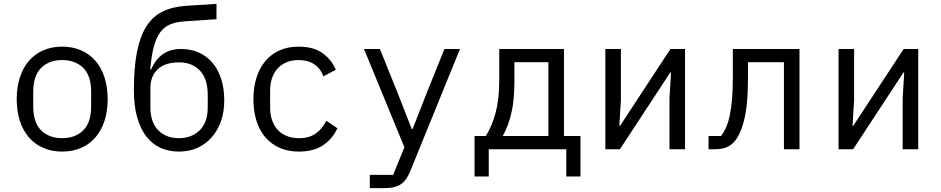

<svg xmlns="http://www.w3.org/2000/svg" viewBox="-20 -768 4840 988"><path d="M300 12Q246 12 202.5 -7Q159 -26 128.5 -61.5Q98 -97 82 -146.5Q66 -196 66 -258Q66 -319 82 -369Q98 -419 128.5 -454.5Q159 -490 202.5 -509Q246 -528 300 -528Q354 -528 397.5 -509Q441 -490 471.5 -454.5Q502 -419 518 -369Q534 -319 534 -258Q534 -196 518 -146.5Q502 -97 471.5 -61.5Q441 -26 397.5 -7Q354 12 300 12ZM300 -57Q367 -57 408 -97Q449 -137 449 -221V-295Q449 -379 408 -419Q367 -459 300 -459Q233 -459 192 -419Q151 -379 151 -295V-221Q151 -137 192 -97Q233 -57 300 -57Z M901 12Q849 12 806.5 -7Q764 -26 733.5 -65Q703 -104 686 -163.5Q669 -223 669 -305Q669 -419 684.5 -499Q700 -579 732.5 -631Q765 -683 815.5 -708Q866 -733 936 -738L1094 -748V-669L928 -658Q885 -655 854.5 -642Q824 -629 803.5 -600.5Q783 -572 771 -526Q759 -480 753 -411H758Q779 -461 817 -488.5Q855 -516 912 -516Q961 -516 1002 -498Q1043 -480 1072 -446.5Q1101 -413 1117.5 -363.5Q1134 -314 1134 -251Q1134 -192 1117 -144Q1100 -96 1069 -61Q1038 -26 995.5 -7Q953 12 901 12ZM901 -57Q966 -57 1007.5 -97.5Q1049 -138 1049 -216V-279Q1049 -363 1008.5 -405Q968 -447 903 -447Q827 -447 790.5 -410.5Q754 -374 754 -317V-216Q754 -138 794.5 -97.5Q835 -57 901 -57Z M1518 12Q1462 12 1418.5 -7.5Q1375 -27 1345 -62Q1315 -97 1299.5 -147Q1284 -197 1284 -258Q1284 -319 1300 -369Q1316 -419 1346 -454.5Q1376 -490 1419 -509Q1462 -528 1517 -528Q1592 -528 1639 -495Q1686 -462 1708 -409L1644 -375Q1630 -415 1597.5 -437Q1565 -459 1517 -459Q1482 -459 1454.5 -447.5Q1427 -436 1408 -415Q1389 -394 1379.5 -365Q1370 -336 1370 -302V-214Q1370 -180 1379.5 -151Q1389 -122 1408 -101Q1427 -80 1455 -68.5Q1483 -57 1519 -57Q1571 -57 1605 -81Q1639 -105 1659 -147L1716 -108Q1693 -56 1644.5 -22Q1596 12 1518 12Z M2267 -516H2347L2091 113Q2082 135 2071 151.5Q2060 168 2045 178.5Q2030 189 2009 194.5Q1988 200 1959 200H1883V132H2003L2061 -10L1853 -516H1935L2022 -300L2099 -104H2103L2180 -300Z M2422 -68H2480Q2512 -119 2530.5 -188.5Q2549 -258 2549 -352V-516H2882V-68H2967V140H2894V0H2495V140H2422ZM2802 -68V-448H2627V-348Q2627 -255 2612 -188.5Q2597 -122 2567 -68Z M3095 -516H3175V-253L3167 -121H3171L3430 -516H3505V0H3425V-263L3433 -395H3429L3170 0H3095Z M3626 -68H3690Q3705 -87 3716.5 -113Q3728 -139 3735.5 -175Q3743 -211 3747 -258.5Q3751 -306 3751 -369V-516H4094V0H4014V-448H3829V-367Q3829 -227 3808.5 -147.5Q3788 -68 3754 -34Q3735 -15 3712 -7.5Q3689 0 3657 0H3626Z M4295 -516H4375V-253L4367 -121H4371L4630 -516H4705V0H4625V-263L4633 -395H4629L4370 0H4295Z"/></svg>

Font: IBM Plex Mono
Style: Regular
Weight: 400
Monospace: yes
Designer: Mike Abbink, Paul van der Laan, Pieter van Rosmalen
Foundry: Bold Monday
Version: Version 2.3